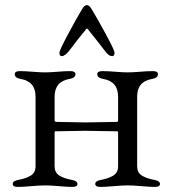

<svg xmlns="http://www.w3.org/2000/svg" viewBox="-20 -733 680 756"><path d="M319 -618Q289 -582 253 -534Q236 -512 223 -512Q214 -512 214 -525Q214 -535 247.5 -597.5Q281 -660 302 -695Q312 -713 322 -713Q332 -713 342 -695Q364 -659 397.5 -597Q431 -535 431 -525Q431 -512 422 -512Q407 -512 392 -534Q374 -558 326 -618Q322 -623 319 -618ZM445 -352Q445 -412 387 -422Q363 -426 363 -441Q363 -453 383 -453Q403 -453 434 -450.5Q465 -448 483 -448Q500 -448 531 -450.5Q562 -453 582 -453Q602 -453 602 -441Q602 -426 578 -422Q520 -412 520 -352V-79Q520 -54 537.5 -42.5Q555 -31 586 -25Q610 -21 610 -9Q610 3 590 3Q571 3 537.5 0Q504 -3 483 -3Q462 -3 428 0Q394 3 375 3Q355 3 355 -9Q355 -21 379 -25Q410 -31 427.5 -42.5Q445 -54 445 -79V-211Q445 -216 441 -216Q335 -218 314 -218Q288 -218 198 -216Q195 -216 195 -209V-79Q195 -54 212.5 -42.5Q230 -31 261 -25Q285 -21 285 -9Q285 3 265 3Q246 3 212.5 0Q179 -3 158 -3Q137 -3 103 0Q69 3 50 3Q30 3 30 -9Q30 -21 54 -25Q85 -31 102.5 -42.5Q120 -54 120 -79V-352Q120 -412 62 -422Q38 -426 38 -441Q38 -453 58 -453Q78 -453 109 -450.5Q140 -448 158 -448Q175 -448 206 -450.5Q237 -453 257 -453Q277 -453 277 -441Q277 -426 253 -422Q195 -412 195 -352V-259Q195 -253 205 -253Q307 -251 317 -251Q352 -251 440 -253Q445 -253 445 -261Z"/></svg>

Font: EB Garamond SC 12
Style: Regular
Weight: 400
Version: Version 0.016 ; ttfautohint (v0.97) -l 8 -r 50 -G 200 -x 0 -